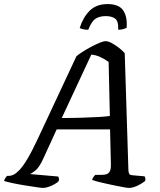

<svg xmlns="http://www.w3.org/2000/svg" viewBox="-53 -922 783 942"><path d="M158 0Q151 0 127 -3.5Q103 -7 71.5 -12Q40 -17 11.5 -23Q-17 -29 -33 -34Q-31 -42 -26.5 -49Q-22 -56 -18 -59H-9Q0 -59 12.5 -64.5Q25 -70 42 -87.5Q59 -105 81 -141.5Q103 -178 132 -240L322 -646Q332 -655 351.5 -667.5Q371 -680 393.5 -692Q416 -704 435.5 -712Q455 -720 465 -720Q478 -720 495.5 -710.5Q513 -701 530.5 -687.5Q548 -674 559 -661L577 -87Q578 -73 581.5 -68Q585 -63 598 -62L656 -57Q659 -53 660 -47.5Q661 -42 659 -34Q649 -26 635 -18Q621 -10 607 -5Q593 0 581 0Q574 0 556 -3Q538 -6 514.5 -11Q491 -16 467.5 -21Q444 -26 425.5 -31Q407 -36 399 -39Q401 -47 405.5 -53.5Q410 -60 414 -64H443Q456 -64 467 -66.5Q478 -69 485 -80Q492 -91 491 -118L487 -287H225L159 -143Q140 -101 120.5 -85.5Q101 -70 94 -68L232 -56Q235 -53 236 -46.5Q237 -40 235 -33Q227 -25 213 -17.5Q199 -10 184.5 -5Q170 0 158 0ZM250 -343Q303 -343 349.5 -344.5Q396 -346 431.5 -348Q467 -350 486 -353L480 -618Q461 -632 439.5 -642Q418 -652 395 -654ZM380 -776Q364 -776 353 -779Q342 -782 338 -785Q355 -838 387.5 -870Q420 -902 475 -902Q531 -902 552 -870Q573 -838 568 -785Q564 -783 552.5 -779.5Q541 -776 527 -776Q529 -818 512 -830.5Q495 -843 466 -843Q435 -843 415.5 -830Q396 -817 380 -776Z"/></svg>

Font: Texturina Medium
Style: Italic
Weight: 500
Italic angle: -11°
Designer: Guillermo Torres Carreño
Foundry: Omnibus-Type
Version: Version 1.002